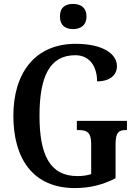

<svg xmlns="http://www.w3.org/2000/svg" viewBox="-20 -947 693 977"><path d="M352 -799C389 -799 420 -817 420 -863C420 -910 389 -927 352 -927C313 -927 285 -910 285 -863C285 -817 313 -799 352 -799ZM361 10C438 10 504 -7 568 -40V-212C568 -273 584 -285 619 -285H626V-332H371V-285H382C422 -285 444 -273 444 -216V-61C423 -54 398 -51 374 -51C233 -51 181 -160 181 -358C181 -560 234 -666 363 -666C440 -666 474 -604 474 -533C539 -533 575 -565 575 -610C575 -674 502 -724 365 -724C157 -724 48 -574 48 -358C48 -137 150 10 361 10Z"/></svg>

Font: Noto Serif Ethiopic Condensed SemiBold
Style: Regular
Weight: 600
Width: 3
Designer: Monotype Design Team
Foundry: Monotype Imaging Inc.
Version: Version 2.102